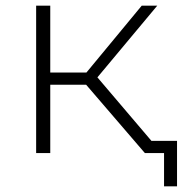

<svg xmlns="http://www.w3.org/2000/svg" viewBox="-20 -542 647 680"><path d="M493 0 285 -242H158V0H108V-522H158V-285H286L482 -522H537L325 -268L553 0ZM561 118V0H494V-43H607V118Z"/></svg>

Font: Montserrat Light
Style: Regular
Weight: 300
Designer: Julieta Ulanovsky
Foundry: Julieta Ulanovsky
Version: Version 9.000; ttfautohint (v1.8.4.7-5d5b)